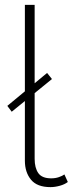

<svg xmlns="http://www.w3.org/2000/svg" viewBox="-20 -760 298 787"><path d="M187 7Q132 7 107 -23.5Q82 -54 82 -101V-740H122V-109Q122 -72 137 -50.5Q152 -29 190 -29Q207 -29 221.5 -34Q236 -39 244 -45L258 -14Q245 -4 225 1.5Q205 7 187 7ZM28 -302 10 -326 173 -461 193 -436Z"/></svg>

Font: Livvic ExtraLight
Style: Regular
Weight: 275
Designer: Jacques Le Bailly, Baron von Fonthausen
Version: Version 1.001; ttfautohint (v1.8.2)